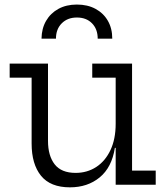

<svg xmlns="http://www.w3.org/2000/svg" viewBox="-20 -812 732 844"><path d="M488.5 -470.5H385.5V-532.5H560.5V-62H664.5V0H488.5ZM191 -532.5V-193Q191 -127.5 220.2 -89.8Q249.5 -52 312.5 -52Q363 -52 402.8 -77.8Q442.5 -103.5 465.5 -152Q488.5 -200.5 488.5 -268.5L506 -162H485Q471.5 -76 418.2 -32.2Q365 11.5 287.5 11.5Q201.5 11.5 160.2 -39.5Q119 -90.5 119 -181V-470.5H22.5V-532.5ZM473.5 -642Q473.5 -687 454.2 -720.5Q435 -754 400 -773Q365 -792 318 -792Q271.5 -792 236.8 -773Q202 -754 182.5 -720.2Q163 -686.5 162.5 -642H226Q226 -684 251.5 -709.5Q277 -735 318 -735Q359.5 -735 384.5 -709.5Q409.5 -684 409.5 -642Z"/></svg>

Font: Hepta Slab
Style: Regular
Weight: 400
Designer: Michael LaGattuta
Foundry: Michael LaGattuta
Version: Version 1.100